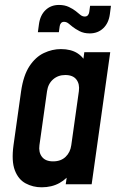

<svg xmlns="http://www.w3.org/2000/svg" viewBox="-20 -764 502 796"><path d="M152.5 12.5Q116.5 12.5 86.2 -3.8Q56 -20 41.5 -58Q27 -96 36 -162L67.5 -386Q77 -451.5 102.2 -489.8Q127.5 -528 162 -544.2Q196.5 -560.5 232.5 -560.5Q274.5 -560.5 301.8 -542.8Q329 -525 341 -493L319 -468L329.5 -547.5H437L360 0H252.5L264 -79.5L279.5 -55Q258.5 -23 226.5 -5.2Q194.5 12.5 152.5 12.5ZM200 -95Q232.5 -95 252 -113.8Q271.5 -132.5 275.5 -162L307 -386Q311 -415.5 296.8 -434.2Q282.5 -453 250.5 -453Q221 -453 200.2 -435Q179.5 -417 175 -386L143.5 -162Q139.5 -132.5 154 -113.8Q168.5 -95 200 -95ZM352 -625.5Q327.5 -625.5 309.5 -635Q291.5 -644.5 281.5 -652.5Q273 -659.5 264.2 -666.5Q255.5 -673.5 245.5 -673.5Q237.5 -673.5 233 -668.2Q228.5 -663 227.5 -655.5L224 -630.5H137L141.5 -663.5Q146.5 -701 168.8 -722.2Q191 -743.5 224.5 -743.5Q248 -743.5 265.8 -735Q283.5 -726.5 294 -718Q304.5 -709.5 313 -702.5Q321.5 -695.5 331.5 -695.5Q340 -695.5 344.5 -701Q349 -706.5 350 -714L353.5 -740H440L435.5 -705.5Q430.5 -668 408 -646.8Q385.5 -625.5 352 -625.5Z"/></svg>

Font: Mohave SemiBold
Style: Italic
Weight: 600
Italic angle: -8°
Designer: Gumpita Rahayu
Foundry: Tokotype
Version: Version 2.003